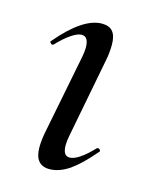

<svg xmlns="http://www.w3.org/2000/svg" viewBox="-73 -445 392 503"><g transform="rotate(15 123.5 -193.0)"><path d="M162 -10Q134 9 108 9Q68 9 68 -40Q68 -61 74 -89L115 -297Q118 -312 118 -323Q118 -353 99 -353Q88 -353 71 -341.5Q54 -330 34 -309Q33 -308 31 -308Q28 -308 25.5 -311.5Q23 -315 26 -317Q92 -395 143 -395Q163 -395 172.5 -383.5Q182 -372 182 -348Q182 -325 177 -302L136 -89Q133 -74 133 -63Q133 -34 151 -34Q174 -34 214 -76Q215 -77 217 -77Q221 -77 223 -73.5Q225 -70 222 -68Q189 -29 162 -10Z"/></g></svg>

Font: CormorantInfant-MediumItalic
Style: Italic
Weight: 500
Italic angle: -10°
Designer: Christian Thalmann (Catharsis Fonts)
Foundry: Catharsis Fonts
Version: Version 3.303